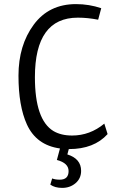

<svg xmlns="http://www.w3.org/2000/svg" viewBox="-20 -714 561 935"><path d="M271 161Q314 161 314 119Q314 80 257 65L272 9Q157 -7 111 -108Q70 -198 70 -345.5Q70 -493 144 -593.5Q218 -694 350 -694Q414 -694 473 -674L458 -618Q407 -628 359 -628Q150 -628 150 -338Q150 -131 240 -76Q277 -54 331 -54Q418 -54 488 -112L504 -61Q438 12 316 12H315L308 38Q375 59 375 118Q375 155 348 178Q321 201 283 201Q247 201 225 185L234 155Q249 161 271 161Z"/></svg>

Font: Ruluko
Style: Regular
Weight: 400
Designer: Ana Sanfelippo, Angelica Diaz, Meme Hernandez
Foundry: Ana Sanfelippo, Angelica Diaz y Meme Hernandez
Version: Version 1.001